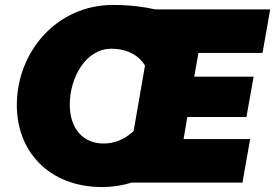

<svg xmlns="http://www.w3.org/2000/svg" viewBox="-20 -738 1112 776"><path d="M393 18C434 18 474 12 511 0H960L991 -176H722L737 -265H976L1005 -428H765L782 -524H1041L1072 -700H608C560 -711 501 -718 436 -718C211 -718 48 -530 48 -313C48 -126 178 18 393 18ZM262 -315C262 -425 327 -541 430 -541C493 -541 541 -515 566 -473L520 -208C481 -173 443 -158 398 -158C317 -158 262 -217 262 -315Z"/></svg>

Font: Fixel Display Black
Style: Italic
Weight: 900
Italic angle: -10°
Designer: AlfaBravo + MacPaw
Foundry: Kyrylo Tkachov, Marchela Mozhyna, Serhii Makarenko, Maria Weinstein, Zakhar Kryvoshyya
Version: Version 1.210;Glyphs 3.2 (3217)